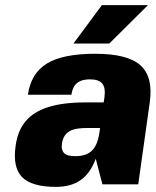

<svg xmlns="http://www.w3.org/2000/svg" viewBox="-20 -720 608 750"><path d="M41 -150Q49 -210 80.5 -247Q112 -284 169.5 -302Q227 -320 315 -320H385L388 -340Q393 -377 379.5 -393.5Q366 -410 332 -410Q309 -410 294 -403.5Q279 -397 270.5 -384Q262 -371 259 -350H89Q101 -434 163.5 -472Q226 -510 352 -510Q478 -510 528.5 -465Q579 -420 565 -320L520 0H380L354 -100Q333 -43 295 -16.5Q257 10 199 10Q104 10 66.5 -28Q29 -66 41 -150ZM321 -220Q288 -220 268.5 -214.5Q249 -209 237.5 -196Q226 -183 222 -160Q220 -146 222.5 -136.5Q225 -127 231.5 -121Q238 -115 248.5 -112.5Q259 -110 275 -110Q317 -110 339 -131.5Q361 -153 368 -200L371 -220ZM267 -550 378 -700H558L407 -550Z"/></svg>

Font: Fivo Sans Modern Heavy
Style: Regular
Weight: 900
Designer: Alexander Slobzheninov
Foundry: Alexander Slobzheninov
Version: 1.0